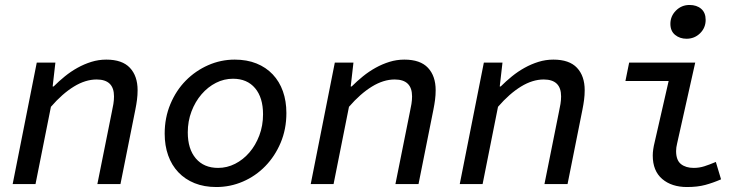

<svg xmlns="http://www.w3.org/2000/svg" viewBox="-20 -741 3040 773"><path d="M31 0 128 -489H203L192 -393H196Q217 -414 241 -433.5Q265 -453 292 -468Q319 -483 348 -492Q377 -501 408 -501Q472 -501 503 -468Q534 -435 534 -378Q534 -358 531.5 -339Q529 -320 525 -300L465 0H372L430 -289Q434 -307 436.5 -322.5Q439 -338 439 -353Q439 -421 369 -421Q324 -421 277.5 -392.5Q231 -364 185 -311L123 0Z M851 12Q802 12 763.5 -3.5Q725 -19 698 -47.5Q671 -76 657 -115.5Q643 -155 643 -203Q643 -267 666 -322Q689 -377 728 -416.5Q767 -456 818 -478.5Q869 -501 925 -501Q974 -501 1012.5 -485.5Q1051 -470 1078 -441.5Q1105 -413 1119 -373.5Q1133 -334 1133 -286Q1133 -221 1110 -166.5Q1087 -112 1048 -72Q1009 -32 958 -10Q907 12 851 12ZM858 -65Q894 -65 926.5 -81.5Q959 -98 984 -127Q1009 -156 1024 -195.5Q1039 -235 1039 -281Q1039 -348 1007 -386Q975 -424 918 -424Q882 -424 849.5 -407.5Q817 -391 791.5 -361.5Q766 -332 751 -292.5Q736 -253 736 -208Q736 -141 768.5 -103Q801 -65 858 -65Z M1231 0 1328 -489H1403L1392 -393H1396Q1417 -414 1441 -433.5Q1465 -453 1492 -468Q1519 -483 1548 -492Q1577 -501 1608 -501Q1672 -501 1703 -468Q1734 -435 1734 -378Q1734 -358 1731.5 -339Q1729 -320 1725 -300L1665 0H1572L1630 -289Q1634 -307 1636.5 -322.5Q1639 -338 1639 -353Q1639 -421 1569 -421Q1524 -421 1477.5 -392.5Q1431 -364 1385 -311L1323 0Z M1831 0 1928 -489H2003L1992 -393H1996Q2017 -414 2041 -433.5Q2065 -453 2092 -468Q2119 -483 2148 -492Q2177 -501 2208 -501Q2272 -501 2303 -468Q2334 -435 2334 -378Q2334 -358 2331.5 -339Q2329 -320 2325 -300L2265 0H2172L2230 -289Q2234 -307 2236.5 -322.5Q2239 -338 2239 -353Q2239 -421 2169 -421Q2124 -421 2077.5 -392.5Q2031 -364 1985 -311L1923 0Z M2746 12Q2684 12 2646 -20.5Q2608 -53 2608 -115Q2608 -138 2616 -170L2672 -415H2498L2513 -489H2779L2706 -163Q2704 -155 2703 -147.5Q2702 -140 2702 -133Q2702 -96 2721.5 -80.5Q2741 -65 2773 -65Q2795 -65 2815.5 -71.5Q2836 -78 2862 -89L2883 -19Q2851 -5 2819.5 3.5Q2788 12 2746 12ZM2744 -585Q2717 -585 2698 -600.5Q2679 -616 2679 -645Q2679 -676 2701.5 -698.5Q2724 -721 2756 -721Q2785 -721 2803 -705.5Q2821 -690 2821 -661Q2821 -629 2798.5 -607Q2776 -585 2744 -585Z"/></svg>

Font: Source Code Pro Medium
Style: Italic
Weight: 500
Italic angle: -11°
Monospace: yes
Designer: Paul D. Hunt, Teo Tuominen
Foundry: Adobe Systems Incorporated
Version: Version 1.050;PS 1.000;hotconv 16.6.51;makeotf.lib2.5.65220